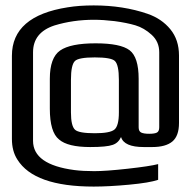

<svg xmlns="http://www.w3.org/2000/svg" viewBox="-20 -599 704 709"><path d="M564 65Q532 76 457 83Q382 90 326 90Q106 90 44 -10Q24 -41 24 -86V-393Q24 -540 230 -572Q272 -579 326 -579Q435 -579 525 -548Q577 -530 609 -491Q641 -452 641 -394V-145Q641 -97 616.5 -76.5Q592 -56 542 -56H511Q438 -56 427 -93Q417 -71 396 -64Q374 -56 313 -56Q230 -56 198 -84Q164 -111 164 -198V-308Q164 -386 202 -412.5Q240 -439 333 -439Q425 -439 458.5 -413.5Q492 -388 492 -308V-129Q492 -114 501.5 -109.5Q511 -105 531 -105Q551 -105 559.5 -109.5Q568 -114 568 -129V-406Q568 -445 540 -470.5Q512 -496 480 -505.5Q448 -515 403 -521Q361 -526 327 -526Q250 -526 181 -505Q102 -479 102 -406V-79Q102 9 255 29Q286 33 328 33Q371 33 452 24Q533 15 564 7ZM330 -107Q386 -107 402.5 -120.5Q419 -134 419 -184V-304Q419 -360 404 -374Q390 -387 330 -387Q271 -387 257 -374Q242 -360 242 -304V-184Q242 -134 257 -120Q271 -107 330 -107Z"/></svg>

Font: Gamestation Display
Style: Regular
Weight: 400
Designer: Jonas Hecksher
Foundry: Jonas Hecksher, Playtypeª, e-types AS
Version: Version 1.003